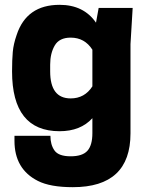

<svg xmlns="http://www.w3.org/2000/svg" viewBox="-20 -563 614 796"><path d="M282 213Q188 213 137 187Q40 138 40 21V0H189Q189 37 206 61Q223 85 273 85Q322 85 342.5 62Q363 39 363 -11V-73Q314 -19 227 -19Q30 -19 30 -267Q30 -315 33 -348Q36 -381 49 -418Q90 -543 227 -543Q327 -543 378 -469L389 -530H530L521 -380V-10Q521 213 282 213ZM273 -155Q331 -155 363 -205V-357Q331 -407 273 -407Q226 -407 207 -374.5Q188 -342 188 -295V-267Q188 -155 273 -155Z"/></svg>

Font: Tanohe Sans
Style: Bold
Weight: 700
Designer: Village Type and Design LLC & Cristiano Sobral
Foundry: Cooper Hewitt Smithsonian Design Museum
Version: Version 1.00;September 29, 2021;FontCreator 13.0.0.2655 64-b